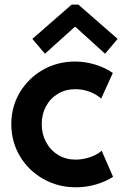

<svg xmlns="http://www.w3.org/2000/svg" viewBox="-20 -794 522 820"><path d="M28.3 -263.7Q28.3 -338.4 64.9 -399.7Q101.6 -460.9 163.8 -496.1Q226.1 -531.2 299.8 -531.2Q343.8 -531.2 386.2 -518.3Q428.7 -505.4 461.9 -482.4L412.1 -373Q390.6 -392.1 361.8 -402.6Q333 -413.1 301.8 -413.1Q259.8 -413.1 227.1 -393.3Q194.3 -373.5 176.3 -339.6Q158.2 -305.7 158.2 -263.7Q158.2 -221.7 176.8 -187Q195.3 -152.3 228.3 -132.3Q261.2 -112.3 301.8 -112.3Q335 -112.3 366.2 -123.3Q397.5 -134.3 414.1 -150.4L462.9 -39.1Q432.6 -19 391.1 -6.6Q349.6 5.9 303.7 5.9Q228 5.9 164.8 -29.8Q101.6 -65.4 64.9 -127.2Q28.3 -189 28.3 -263.7ZM118.2 -627.9 286.1 -774.4H314.5L482.4 -627.9L428.7 -564.5L302.7 -678.7H298.8L171.9 -564.5Z"/></svg>

Font: Reddit Sans Fudge
Style: Bold
Weight: 700
Designer: Stephen Hutchings
Foundry: Reddit
Version: Version 1.013